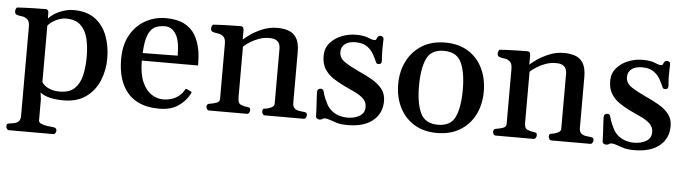

<svg xmlns="http://www.w3.org/2000/svg" viewBox="-45 -685 3849 1077"><g transform="rotate(5 1879.0 -146.5)"><path d="M29.3 208Q21.5 208 17.1 200.7Q12.7 193.4 12.7 188Q12.7 176.8 16.4 173.8Q20 170.9 30.3 169.9Q42.5 168.5 56.2 165.5Q69.8 162.6 79.8 153.1Q89.8 143.6 89.8 122.6V-379.9Q89.8 -410.2 76.7 -421.4Q63.5 -432.6 46.4 -434.8Q29.3 -437 17.1 -440.4Q12.2 -442.9 8.8 -446.8Q5.4 -450.7 5.4 -460Q5.4 -465.8 8.3 -473.6Q11.2 -481.4 17.1 -481.9Q68.4 -484.9 111.8 -485.8Q155.3 -486.8 177.2 -486.8Q181.2 -486.8 186 -482.9Q190.9 -479 191.9 -467.3V-435.1Q217.3 -462.9 256.6 -479Q295.9 -495.1 331.5 -495.1Q409.2 -495.1 455.8 -458.7Q502.4 -422.4 522.9 -364.3Q543.5 -306.2 543.5 -240.2Q543.5 -174.8 519.5 -116.5Q495.6 -58.1 445.6 -21.7Q395.5 14.6 317.4 14.6Q279.8 14.6 246.1 7.6Q212.4 0.5 187.5 -18.1L192.4 19.5V138.7Q192.4 149.4 205.8 155.8Q219.2 162.1 239.3 165.3Q259.3 168.5 278.3 169.9Q294.4 171.9 294.4 188Q294.4 193.4 290.3 200.7Q286.1 208 277.8 208ZM293.5 -32.7Q347.7 -32.7 376.5 -60.1Q405.3 -87.4 416.5 -134.3Q427.7 -181.2 427.7 -240.2Q427.7 -297.9 416.3 -344Q404.8 -390.1 375.7 -417Q346.7 -443.8 293.5 -443.8Q267.6 -443.8 238 -429.7Q208.5 -415.5 192.4 -395V-77.6Q205.1 -56.6 231.7 -44.7Q258.3 -32.7 293.5 -32.7Z M857.4 14.2Q739.3 14.2 680.2 -54Q621.1 -122.1 621.1 -244.1Q621.1 -325.7 653.1 -381.6Q685.1 -437.5 737.5 -466.3Q790 -495.1 851.1 -495.1Q915 -495.1 955.6 -474.1Q996.1 -453.1 1018.1 -415.5Q1040 -377.9 1048.8 -327.1Q1051.8 -308.6 1053 -288.1Q1054.2 -267.6 1054.2 -246.1H737.3Q737.8 -169.4 758.5 -124Q779.3 -78.6 810.5 -59.1Q841.8 -39.6 874.5 -39.6Q913.1 -39.6 943.8 -55.4Q974.6 -71.3 991.7 -101.6Q993.2 -104.5 994.9 -107.4Q996.6 -110.4 1001.5 -109.4L1025.4 -98.1Q1030.8 -96.2 1030.8 -92.3Q1030.8 -90.3 1029.8 -88.1Q1028.8 -85.9 1027.8 -84.5Q1005.4 -41.5 963.9 -13.7Q922.4 14.2 857.4 14.2ZM738.8 -288.6 935.5 -291Q935.5 -376 911.9 -412.6Q888.2 -449.2 850.6 -449.2Q817.9 -449.2 793.9 -437.3Q770 -425.3 755.9 -390.6Q741.7 -356 738.8 -288.6Z M1137.7 0Q1129.4 0 1125.2 -7.3Q1121.1 -14.6 1121.1 -20Q1121.1 -36.1 1137.2 -38.1Q1155.3 -40.5 1174.3 -46.9Q1193.4 -53.2 1193.4 -69.3V-379.9Q1193.4 -410.2 1180.2 -421.4Q1167 -432.6 1149.9 -434.8Q1132.8 -437 1120.6 -440.4Q1115.7 -442.9 1112.3 -446.8Q1108.9 -450.7 1108.9 -460Q1108.9 -465.8 1111.8 -473.6Q1114.7 -481.4 1120.6 -481.9Q1171.4 -484.9 1212.9 -485.8Q1254.4 -486.8 1276.4 -486.8Q1280.3 -486.8 1285.2 -482.9Q1290 -479 1291 -467.3V-412.6Q1299.8 -421.9 1327.4 -441.7Q1355 -461.4 1394.8 -478.3Q1434.6 -495.1 1480 -495.1Q1513.7 -495.1 1542 -485.6Q1570.3 -476.1 1587.4 -449Q1604.5 -421.9 1604.5 -369.6V-85.4Q1604.5 -62 1616 -52.7Q1627.4 -43.5 1642.8 -41.7Q1658.2 -40 1670.4 -38.1Q1678.7 -37.1 1682.6 -33.9Q1686.5 -30.8 1686.5 -20Q1686.5 -14.6 1682.4 -7.3Q1678.2 0 1669.9 0H1451.7Q1443.4 0 1439.2 -7.3Q1435.1 -14.6 1435.1 -20Q1435.1 -27.8 1437.7 -32.7Q1440.4 -37.6 1450.2 -38.1Q1465.8 -39.1 1483.4 -47.4Q1501 -55.7 1501 -69.3V-380.4Q1501 -389.6 1497.6 -402.3Q1494.1 -415 1481 -424.8Q1467.8 -434.6 1439 -434.6Q1409.2 -434.6 1381.3 -424.6Q1353.5 -414.6 1331.3 -400.4Q1309.1 -386.2 1295.9 -373.5V-85.4Q1295.9 -54.2 1313.7 -47.1Q1331.5 -40 1349.6 -38.1Q1359.9 -37.1 1363.5 -34.2Q1367.2 -31.2 1367.2 -20Q1367.2 -14.6 1363 -7.3Q1358.9 0 1350.6 0Z M1918.5 13.7Q1877.9 13.7 1854.5 5.6Q1831.1 -2.4 1817.4 -6.8Q1799.3 -12.7 1791 -12.7Q1783.2 -12.7 1779.3 -10.5Q1775.4 -8.3 1771.2 -5.9Q1767.1 -3.4 1758.8 -3.4Q1750.5 -3.4 1744.4 -7.8Q1738.3 -12.2 1738.3 -19.5Q1738.3 -33.7 1737.3 -52.5Q1736.3 -71.3 1735.1 -91.1Q1733.9 -110.8 1732.9 -127.9Q1731.9 -145 1731.9 -155.3Q1731.9 -166.5 1737.5 -171.4Q1743.2 -176.3 1750 -176.3Q1764.6 -176.3 1767.6 -165.5Q1770.5 -154.8 1775.4 -139.2Q1780.3 -123.5 1797.4 -90.3Q1809.1 -69.3 1827.6 -55.2Q1846.2 -41 1868.2 -34.4Q1890.1 -27.8 1912.1 -27.8Q1954.1 -27.8 1982.4 -44.9Q2010.7 -62 2010.7 -95.2Q2010.7 -123.5 1992.2 -141.6Q1973.6 -159.7 1943.6 -174.1Q1913.6 -188.5 1878.4 -204.6Q1846.2 -220.2 1816.9 -239.7Q1787.6 -259.3 1769.3 -288.6Q1751 -317.9 1751 -361.3Q1751 -404.8 1776.9 -434.6Q1802.7 -464.4 1841.8 -479.7Q1880.9 -495.1 1920.4 -495.1Q1966.8 -495.1 1990 -484.9Q2013.2 -474.6 2024.9 -474.6Q2035.6 -474.6 2037.4 -480.2Q2039.1 -485.8 2042 -490.7Q2044.9 -496.1 2049.8 -498.5Q2054.7 -501 2059.6 -501Q2066.4 -501 2072 -496.6Q2077.6 -492.2 2077.6 -483.9Q2077.6 -479.5 2076.9 -460.9Q2076.2 -442.4 2076.2 -420.4Q2076.2 -398.9 2077.6 -384.3Q2079.1 -369.6 2079.1 -361.8Q2079.1 -350.6 2074.2 -346.4Q2069.3 -342.3 2063 -342.3Q2049.8 -342.3 2047.4 -350.6Q2039.1 -370.1 2026.1 -394Q2013.2 -418 1989 -435.5Q1964.8 -453.1 1922.9 -453.1Q1898.4 -453.1 1880.4 -445.8Q1862.3 -438.5 1852.5 -424.6Q1842.8 -410.6 1842.8 -390.1Q1842.8 -356.9 1876.2 -335Q1909.7 -313 1958 -291Q1997.6 -273.4 2032.5 -253.2Q2067.4 -232.9 2089.1 -205.6Q2110.8 -178.2 2110.8 -137.7Q2110.8 -68.8 2060.5 -27.6Q2010.3 13.7 1918.5 13.7Z M2181.6 -240.2Q2181.6 -313 2211.2 -370.8Q2240.7 -428.7 2295.2 -461.9Q2349.6 -495.1 2425.3 -495.1Q2500.5 -495.1 2554 -461.9Q2607.4 -428.7 2635.5 -370.8Q2663.6 -313 2663.6 -240.2Q2663.6 -167.5 2634.8 -109.9Q2606 -52.2 2551.5 -19Q2497.1 14.2 2421.9 14.2Q2346.2 14.2 2292.5 -19Q2238.8 -52.2 2210.2 -109.9Q2181.6 -167.5 2181.6 -240.2ZM2298.8 -240.2Q2298.8 -142.1 2325 -87.2Q2351.1 -32.2 2423.3 -32.2Q2495.1 -32.2 2520.3 -87.2Q2545.4 -142.1 2545.4 -240.2Q2545.4 -338.4 2519.3 -393.3Q2493.2 -448.2 2421.4 -448.2Q2349.1 -448.2 2324 -393.1Q2298.8 -337.9 2298.8 -240.2Z M2751.5 0Q2743.2 0 2739 -7.3Q2734.9 -14.6 2734.9 -20Q2734.9 -36.1 2751 -38.1Q2769 -40.5 2788.1 -46.9Q2807.1 -53.2 2807.1 -69.3V-379.9Q2807.1 -410.2 2793.9 -421.4Q2780.8 -432.6 2763.7 -434.8Q2746.6 -437 2734.4 -440.4Q2729.5 -442.9 2726.1 -446.8Q2722.7 -450.7 2722.7 -460Q2722.7 -465.8 2725.6 -473.6Q2728.5 -481.4 2734.4 -481.9Q2785.2 -484.9 2826.7 -485.8Q2868.2 -486.8 2890.1 -486.8Q2894 -486.8 2898.9 -482.9Q2903.8 -479 2904.8 -467.3V-412.6Q2913.6 -421.9 2941.2 -441.7Q2968.8 -461.4 3008.5 -478.3Q3048.3 -495.1 3093.8 -495.1Q3127.4 -495.1 3155.8 -485.6Q3184.1 -476.1 3201.2 -449Q3218.3 -421.9 3218.3 -369.6V-85.4Q3218.3 -62 3229.7 -52.7Q3241.2 -43.5 3256.6 -41.7Q3272 -40 3284.2 -38.1Q3292.5 -37.1 3296.4 -33.9Q3300.3 -30.8 3300.3 -20Q3300.3 -14.6 3296.1 -7.3Q3292 0 3283.7 0H3065.4Q3057.1 0 3053 -7.3Q3048.8 -14.6 3048.8 -20Q3048.8 -27.8 3051.5 -32.7Q3054.2 -37.6 3064 -38.1Q3079.6 -39.1 3097.2 -47.4Q3114.7 -55.7 3114.7 -69.3V-380.4Q3114.7 -389.6 3111.3 -402.3Q3107.9 -415 3094.7 -424.8Q3081.5 -434.6 3052.7 -434.6Q3022.9 -434.6 2995.1 -424.6Q2967.3 -414.6 2945.1 -400.4Q2922.9 -386.2 2909.7 -373.5V-85.4Q2909.7 -54.2 2927.5 -47.1Q2945.3 -40 2963.4 -38.1Q2973.6 -37.1 2977.3 -34.2Q2981 -31.2 2981 -20Q2981 -14.6 2976.8 -7.3Q2972.7 0 2964.4 0Z M3532.2 13.7Q3491.7 13.7 3468.3 5.6Q3444.8 -2.4 3431.2 -6.8Q3413.1 -12.7 3404.8 -12.7Q3397 -12.7 3393.1 -10.5Q3389.2 -8.3 3385 -5.9Q3380.9 -3.4 3372.6 -3.4Q3364.3 -3.4 3358.2 -7.8Q3352.1 -12.2 3352.1 -19.5Q3352.1 -33.7 3351.1 -52.5Q3350.1 -71.3 3348.9 -91.1Q3347.7 -110.8 3346.7 -127.9Q3345.7 -145 3345.7 -155.3Q3345.7 -166.5 3351.3 -171.4Q3356.9 -176.3 3363.8 -176.3Q3378.4 -176.3 3381.3 -165.5Q3384.3 -154.8 3389.2 -139.2Q3394 -123.5 3411.1 -90.3Q3422.9 -69.3 3441.4 -55.2Q3460 -41 3481.9 -34.4Q3503.9 -27.8 3525.9 -27.8Q3567.9 -27.8 3596.2 -44.9Q3624.5 -62 3624.5 -95.2Q3624.5 -123.5 3606 -141.6Q3587.4 -159.7 3557.4 -174.1Q3527.3 -188.5 3492.2 -204.6Q3460 -220.2 3430.7 -239.7Q3401.4 -259.3 3383.1 -288.6Q3364.7 -317.9 3364.7 -361.3Q3364.7 -404.8 3390.6 -434.6Q3416.5 -464.4 3455.6 -479.7Q3494.6 -495.1 3534.2 -495.1Q3580.6 -495.1 3603.8 -484.9Q3627 -474.6 3638.7 -474.6Q3649.4 -474.6 3651.1 -480.2Q3652.8 -485.8 3655.8 -490.7Q3658.7 -496.1 3663.6 -498.5Q3668.5 -501 3673.3 -501Q3680.2 -501 3685.8 -496.6Q3691.4 -492.2 3691.4 -483.9Q3691.4 -479.5 3690.7 -460.9Q3689.9 -442.4 3689.9 -420.4Q3689.9 -398.9 3691.4 -384.3Q3692.9 -369.6 3692.9 -361.8Q3692.9 -350.6 3688 -346.4Q3683.1 -342.3 3676.8 -342.3Q3663.6 -342.3 3661.1 -350.6Q3652.8 -370.1 3639.9 -394Q3627 -418 3602.8 -435.5Q3578.6 -453.1 3536.6 -453.1Q3512.2 -453.1 3494.1 -445.8Q3476.1 -438.5 3466.3 -424.6Q3456.5 -410.6 3456.5 -390.1Q3456.5 -356.9 3490 -335Q3523.4 -313 3571.8 -291Q3611.3 -273.4 3646.2 -253.2Q3681.2 -232.9 3702.9 -205.6Q3724.6 -178.2 3724.6 -137.7Q3724.6 -68.8 3674.3 -27.6Q3624 13.7 3532.2 13.7Z"/></g></svg>

Font: Gelasio Medium
Style: Regular
Weight: 500
Designer: Eben Sorkin
Foundry: Eben Sorkin
Version: Version 1.008